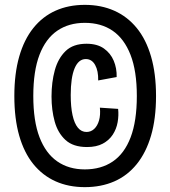

<svg xmlns="http://www.w3.org/2000/svg" viewBox="-20 -699 701 790"><path d="M329 71Q262 71 208.5 47Q155 23 117 -24Q79 -71 59 -141Q39 -211 39 -304Q39 -396 59 -466Q79 -536 117 -583.5Q155 -631 208.5 -655Q262 -679 329 -679Q396 -679 450 -655Q504 -631 542.5 -584Q581 -537 601.5 -466.5Q622 -396 622 -304Q622 -211 601.5 -141Q581 -71 542.5 -23.5Q504 24 450 47.5Q396 71 329 71ZM329 -2Q396 -2 444 -34.5Q492 -67 517.5 -134Q543 -201 543 -304Q543 -407 517 -473.5Q491 -540 443.5 -572.5Q396 -605 329 -605Q263 -605 215.5 -572.5Q168 -540 142.5 -473.5Q117 -407 117 -304Q117 -201 142.5 -134.5Q168 -68 215.5 -35Q263 -2 329 -2ZM338 -94Q281 -94 249.5 -123Q218 -152 205 -199Q192 -246 192 -302Q192 -361 205.5 -410Q219 -459 250 -489Q281 -519 336 -519Q380 -519 407.5 -499.5Q435 -480 448 -449Q461 -418 460 -382L384 -368Q385 -407 371.5 -431.5Q358 -456 333 -456Q318 -456 306.5 -446.5Q295 -437 287 -418Q279 -399 275 -371.5Q271 -344 271 -308Q271 -259 278.5 -225Q286 -191 300.5 -173.5Q315 -156 336 -156Q354 -156 367.5 -168.5Q381 -181 387.5 -203.5Q394 -226 391 -256L466 -251Q469 -224 464 -196Q459 -168 444 -145Q429 -122 403 -108Q377 -94 338 -94Z"/></svg>

Font: Bricolage Grotesque 24pt Condensed
Style: Regular
Weight: 400
Width: 3
Designer: Mathieu Triay
Foundry: Atelier Triay
Version: Version 1.001;gftools[0.9.33.dev8+g029e19f]